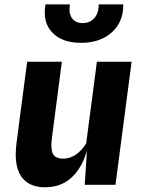

<svg xmlns="http://www.w3.org/2000/svg" viewBox="-20 -820 640 852"><path d="M180 11Q106.5 11 73.5 -38.2Q40.5 -87.5 53.5 -187L100.5 -546H254.5L210.5 -209Q205.5 -169.5 210.5 -149.5Q215.5 -129.5 229 -122.8Q242.5 -116 261 -116Q290.5 -116 317 -134.2Q343.5 -152.5 362.5 -184L410 -546H564L492.5 0H356L369.5 -206V-164.5Q355 -107.5 328.5 -68.2Q302 -29 265 -9Q228 11 180 11ZM339.5 -630Q254.5 -630 211.2 -676.5Q168 -723 182 -800.5H290.5Q286 -775.5 291.2 -756.8Q296.5 -738 311 -727.8Q325.5 -717.5 347 -717.5Q369 -717.5 385 -727.8Q401 -738 409.8 -756.8Q418.5 -775.5 418 -800.5H527Q528 -723.5 476.5 -676.8Q425 -630 339.5 -630Z"/></svg>

Font: Spline Sans Mono
Style: Italic
Weight: 400
Italic angle: -4°
Monospace: yes
Designer: Eben Sorkin, Mirko Velimirovic
Foundry: Sorkin Type
Version: Version 1.004